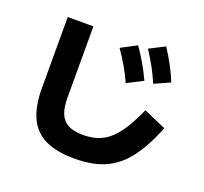

<svg xmlns="http://www.w3.org/2000/svg" viewBox="-128 -893 1119 1051"><g transform="rotate(20 432.0 -367.5)"><path d="M106.4 -297.9V-709H255.9V-297.9Q255.4 -237.8 270.5 -201.4Q285.6 -165 318.4 -147.9Q351.1 -130.9 405.3 -130.9Q468.3 -130.9 514.6 -154.1Q561 -177.2 600.3 -230Q639.6 -282.7 680.7 -375L811.5 -317.4Q762.2 -195.8 707.3 -125.7Q652.3 -55.7 580.3 -24.4Q508.3 6.8 405.3 6.8Q300.3 6.8 234.6 -24.9Q168.9 -56.6 137.7 -123.5Q106.4 -190.4 106.4 -297.9ZM430.7 -647.5 521.5 -695.3Q578.6 -614.3 620.1 -524.4L528.3 -477.5Q508.3 -522 484.9 -562.7Q461.4 -603.5 430.7 -647.5ZM578.1 -696.3 668 -742.2Q697.3 -697.3 719.7 -655Q742.2 -612.8 761.7 -566.4L670.9 -525.4Q651.4 -571.3 629.2 -612.1Q606.9 -652.8 578.1 -696.3Z"/></g></svg>

Font: Pretendard GOV ExtraBold
Style: Regular
Weight: 800
Designer: Base glyphs from Inter by Rasmus Andersson; Hangeul glyphs from Noto Sans CJK(Source Han Sans) by Jang Soo-young and Kan
Foundry: Kil Hyung-jin
Version: Version 1.309